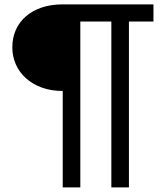

<svg xmlns="http://www.w3.org/2000/svg" viewBox="-20 -736 740 857"><path d="M665 -640H555.5V100.5H477V-640H338.5V100.5H260V-330Q208 -330 166.5 -345.2Q125 -360.5 95.8 -386.8Q66.5 -413 50.8 -448.5Q35 -484 35 -524.5Q35 -567.5 50.8 -602.8Q66.5 -638 95.8 -663.2Q125 -688.5 166.5 -702.5Q208 -716.5 260 -716.5H665Z"/></svg>

Font: TypoPRO Lato
Style: Regular
Weight: 400
Designer: Lukasz Dziedzic with Adam Twardoch and Botio Nikoltchev
Foundry: tyPoland Lukasz Dziedzic
Version: Version 2.010; 2014-09-01; http://www.latofonts.com/